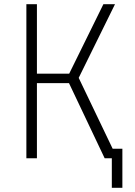

<svg xmlns="http://www.w3.org/2000/svg" viewBox="-20 -750 640 910"><path d="M105 0H155V-356H307L476 0H510V140H560V-45H514L353 -381L525 -730H470L308 -401H155V-730H105Z"/></svg>

Font: JetBrains Mono Thin
Style: Regular
Weight: 100
Monospace: yes
Designer: Philipp Nurullin, Konstantin Bulenkov
Foundry: JetBrains
Version: Version 2.305